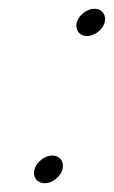

<svg xmlns="http://www.w3.org/2000/svg" viewBox="-20 -426 259 437"><path d="M155 -376C150 -359 160 -344 178 -344C195 -344 213 -358 218 -374C223 -391 213 -406 195 -406C178 -406 160 -392 155 -376ZM59 -42C53 -24 64 -9 82 -9C99 -9 117 -23 122 -40C127 -57 117 -72 99 -72C82 -72 64 -58 59 -42Z"/></svg>

Font: SolarCharger
Style: 152
Weight: 100
Designer: Mew Too
Foundry: Cannot Into Space Fonts/KineticPlasma Fonts
Version: Version 1.100